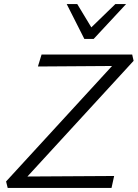

<svg xmlns="http://www.w3.org/2000/svg" viewBox="-20 -927 679 947"><path d="M18 0 10 -32 579 -652 599 -602 167 -599 185 -658H632L639 -627L69 -6L51 -56L543 -59L530 0ZM396 -735 415 -777 549 -907H602L442 -735ZM396 -735 309 -907H361L439 -778L442 -735Z"/></svg>

Font: Ysabeau
Style: Italic
Weight: 400
Italic angle: -12°
Designer: Christian Thalmann (Catharsis Fonts)
Version: Version 2.000;gftools[0.9.27.dev2+g8671c4b]